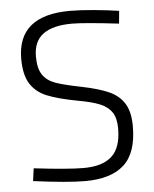

<svg xmlns="http://www.w3.org/2000/svg" viewBox="-52 -750 645 802"><g transform="rotate(-5 270.5 -349.0)"><path d="M56 -11 63 -64Q206 -47 271 -47Q351 -47 390 -83Q429 -119 429 -199Q429 -242 413 -266.5Q397 -291 363.5 -305Q330 -319 267 -330Q188 -345 143 -363.5Q98 -382 74.5 -419.5Q51 -457 51 -524Q51 -706 271 -706Q312 -706 371.5 -700.5Q431 -695 476 -688L471 -635Q325 -652 275 -652Q195 -652 154 -622Q113 -592 113 -528Q113 -478 131 -451.5Q149 -425 184 -412.5Q219 -400 290 -386Q364 -371 406 -352Q448 -333 469.5 -298Q491 -263 491 -203Q491 -91 436 -41.5Q381 8 274 8Q199 8 56 -11Z"/></g></svg>

Font: Cairo Light
Style: Regular
Weight: 300
Designer: Mohamed Gaber, Accademia di Belle Arti di Urbino and others
Foundry: Kief Type Foundry, Accademia di Belle Arti di Urbino and others
Version: Version 3.011